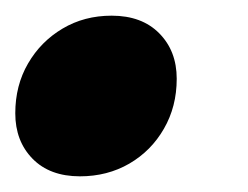

<svg xmlns="http://www.w3.org/2000/svg" viewBox="-28 -213 316 245"><path d="M114.5 -193Q153 -193 175.2 -170.5Q197.5 -148 197.5 -112.5Q197.5 -77 181.2 -48.8Q165 -20.5 137 -4.2Q109 12 74 12Q35.5 12 13.5 -10.5Q-8.5 -33 -8.5 -68.5Q-8.5 -104 7.8 -132Q24 -160 51.8 -176.5Q79.5 -193 114.5 -193Z"/></svg>

Font: Newsreader 60pt ExtraBold
Style: Italic
Weight: 800
Italic angle: -17°
Designer: Hugues Gentile
Foundry: Production Type
Version: Version 1.003